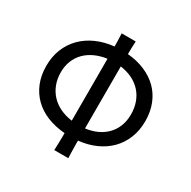

<svg xmlns="http://www.w3.org/2000/svg" viewBox="-170 -926 1093 1099"><g transform="rotate(30 377.0 -376.5)"><path d="M419.9 -761.7Q418.5 -736.8 418 -713.4Q417.5 -689.9 417.5 -676.8Q480.5 -671.4 532 -649.4Q583.5 -627.4 619.9 -591.3Q656.2 -555.2 676 -505.1Q695.8 -455.1 695.8 -393.1Q695.8 -332 675.5 -281.7Q655.3 -231.4 618.7 -194.3Q582 -157.2 530.8 -134.3Q479.5 -111.3 417.5 -105V-83.5Q417.5 -69.8 418 -53.5Q418.5 -37.1 418.7 -20.3Q418.9 -3.4 419.9 9.8H327.1Q327.6 -3.4 328.1 -19.8Q328.6 -36.1 329.1 -52.2Q329.6 -68.4 329.6 -82V-104Q265.1 -108.9 212.9 -130.1Q160.6 -151.4 123.8 -187.5Q86.9 -223.6 66.7 -273.4Q46.4 -323.2 46.4 -385.7Q46.4 -447.3 66.9 -497.8Q87.4 -548.3 124.8 -585.9Q162.1 -623.5 214.4 -646.7Q266.6 -669.9 329.6 -676.3Q329.6 -689 329.1 -712.4Q328.6 -735.8 327.1 -761.7ZM329.6 -595.2Q286.1 -589.4 250.5 -573Q214.8 -556.6 189.5 -531Q164.1 -505.4 150.4 -470.9Q136.7 -436.5 136.7 -395.5Q136.7 -352.1 150.4 -316.2Q164.1 -280.3 189.2 -253.2Q214.4 -226.1 250 -209Q285.6 -191.9 329.6 -186ZM417.5 -185.5Q460 -190.9 494.6 -207Q529.3 -223.1 554 -248.8Q578.6 -274.4 592 -308.8Q605.5 -343.3 605.5 -385.7Q605.5 -429.7 592.3 -465.6Q579.1 -501.5 554.7 -528.3Q530.3 -555.2 495.4 -572.3Q460.4 -589.4 417.5 -595.2Z"/></g></svg>

Font: Andika
Style: Regular
Weight: 400
Designer: Victor Gaultney, Annie Olsen, Julie Remington, Don Collingsworth, Eric Hays
Foundry: SIL International
Version: Version 1.001